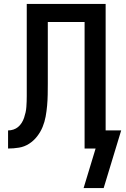

<svg xmlns="http://www.w3.org/2000/svg" viewBox="-20 -755 640 976"><path d="M507 201H405L466 0H410V-643H223V-334Q223 -334 223 -334Q223 -334 223 -333V-332Q223 -332 223 -332Q223 -332 223 -331V-329Q223 -302 222.5 -274Q222 -246 219.5 -218Q217 -190 212 -162.5Q207 -135 196.5 -109.5Q186 -84 168.5 -61.5Q151 -39 127.5 -24Q104 -9 76.5 -4.5Q49 0 21 0V-92Q35 -92 48.5 -96.5Q62 -101 72.5 -110Q83 -119 90.5 -131Q98 -143 102.5 -156.5Q107 -170 110 -183.5Q113 -197 114 -211Q115 -225 115.5 -239Q116 -253 116 -267Q116 -284 116 -301Q116 -318 116 -335V-735H517V-92H596Z"/></svg>

Font: Iosevka SS04 Semibold Extended
Style: Regular
Weight: 600
Width: 7
Monospace: yes
Designer: Belleve Invis
Foundry: Belleve Invis
Version: Version 19.0.0; ttfautohint (v1.8.4)